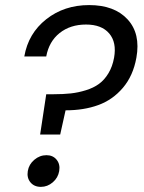

<svg xmlns="http://www.w3.org/2000/svg" viewBox="-20 -726 564 752"><path d="M75.2 -504.9Q90.8 -595.2 161.1 -650.6Q231.4 -706.1 329.1 -706.1Q428.2 -706.1 479.7 -650.1Q531.2 -594.2 514.2 -500Q501.5 -429.2 461.4 -382.1Q421.4 -335 365 -314.5Q308.6 -293.9 236.8 -293.9L215.8 -199.2H137.2L161.1 -356.9H189.9Q227.5 -356.9 257.1 -360.1Q286.6 -363.3 316.4 -372.6Q346.2 -381.8 367.4 -397.2Q388.7 -412.6 404.5 -438.7Q420.4 -464.8 426.8 -500Q437.5 -560.1 407.7 -595Q377.9 -629.9 316.9 -629.9Q255.4 -629.9 213.6 -596.7Q171.9 -563.5 161.1 -504.9ZM140.1 5.9Q113.8 5.9 99.1 -12Q84.5 -29.8 88.9 -56.2Q93.3 -82.5 114.5 -100.3Q135.7 -118.2 162.1 -118.2Q187.5 -118.2 201.9 -100.3Q216.3 -82.5 211.9 -56.2Q207.5 -29.8 186.8 -12Q166 5.9 140.1 5.9Z"/></svg>

Font: SVN-Poppins
Style: Italic
Weight: 400
Italic angle: -10°
Designer: Ninad Kale (Devanagari), Jonny Pinhorn (Latin)
Foundry: Indian Type Foundry
Version: Version 3.002 2017